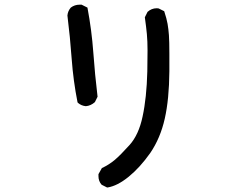

<svg xmlns="http://www.w3.org/2000/svg" viewBox="-20 -741 1040 833"><path d="M407.2 23.4Q407.2 20.5 407.2 14.6L421.9 -11.7Q453.1 -26.4 477.5 -46.9Q502 -67.4 542 -111.8Q582 -156.2 598.6 -235.4Q616.2 -316.4 619.1 -430.7Q620.1 -480.5 620.1 -521.5Q620.1 -562.5 617.2 -593.3Q614.3 -624 608.4 -666L620.1 -689.5Q637.7 -705.1 659.2 -705.1Q667 -705.1 668.9 -704.1L692.4 -692.4Q703.1 -660.2 707 -637.7Q710.9 -615.2 712.9 -588.4Q714.8 -561.5 714.8 -508.3Q714.8 -455.1 714.8 -431.6Q713.9 -310.5 694.8 -226.1Q675.8 -141.6 631.8 -77.1Q586.9 -13.7 538.1 25.9Q489.3 65.4 447.3 72.3H444.3L420.9 60.5Q407.2 44.9 407.2 23.4ZM325.2 -720.7Q328.1 -720.7 334 -720.7L359.4 -708Q377.9 -609.4 384.8 -513.7Q391.6 -418 403.3 -321.3L391.6 -297.9Q374 -282.2 352.5 -280.3Q333 -282.2 319.3 -293.9L316.4 -296.9Q297.9 -390.6 291 -485.4Q284.2 -580.1 272.5 -673.8Q274.4 -693.4 287.1 -708Q303.7 -720.7 325.2 -720.7Z"/></svg>

Font: JasonHandwriting2
Style: SemiBold
Weight: 600
Version: Version 1.04.7